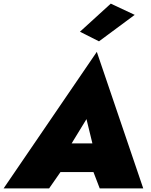

<svg xmlns="http://www.w3.org/2000/svg" viewBox="-56 -1039 833 1059"><path d="M187 -90H550L578 -248H215ZM421 -382 468 -189 443 -133 494 0H734L478 -753L-36 0H215L311 -138L303 -189ZM687 -957 555 -1019 385 -864 490 -811Z"/></svg>

Font: Jost Black
Style: Italic
Weight: 900
Italic angle: -5°
Version: Version 3.710